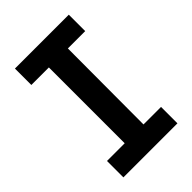

<svg xmlns="http://www.w3.org/2000/svg" viewBox="-182 -663 736 736"><g transform="rotate(-45 186.0 -294.5)"><path d="M41 -589H333V-500H239L238 -89H333V0H40V-89H136V-500H41Z"/></g></svg>

Font: Podkova SemiBold
Style: Regular
Weight: 600
Designer: Ilya Yudin
Foundry: Cyreal (www.cyreal.org)
Version: Version 2.103